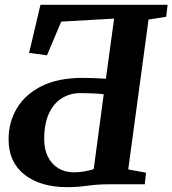

<svg xmlns="http://www.w3.org/2000/svg" viewBox="-20 -763 714 795"><path d="M259 12Q147.5 12 81.5 -39.8Q15.5 -91.5 15.5 -186Q15.5 -257 50 -314.8Q84.5 -372.5 152.5 -406.5Q220.5 -440.5 322 -440.5Q345.5 -440.5 372.8 -439.5Q400 -438.5 418.5 -437L452.5 -686L233.5 -673.5L174.5 -534L100.5 -544L147.5 -743H674L668 -693.5L595 -682L511 -61.5L584.5 -48L579.5 0H433.5Q385 0 341.5 6Q298 12 259 12ZM285 -49.5Q307.5 -49.5 328.5 -53.2Q349.5 -57 368 -62.5L409.5 -372.5Q397.5 -374.5 380.2 -375.5Q363 -376.5 345.2 -377Q327.5 -377.5 314 -377.5Q269.5 -377.5 235.2 -355.8Q201 -334 182 -291.8Q163 -249.5 163 -187Q163 -144 178.8 -113.2Q194.5 -82.5 222.2 -66Q250 -49.5 285 -49.5Z"/></svg>

Font: Merriweather Light 18pt
Style: Bold Italic
Weight: 700
Italic angle: -7.8°
Version: Version 2.101